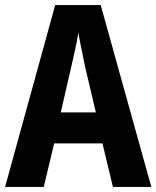

<svg xmlns="http://www.w3.org/2000/svg" viewBox="-20 -735 615 755"><path d="M424 0H575L376 -715H197L0 0H152L193 -171H383ZM314 -475 357 -293H219L261 -476C270 -515 283 -571 288 -607C294 -570 306 -518 314 -475Z"/></svg>

Font: Noto Sans Devanagari Condensed
Style: Bold
Weight: 700
Width: 3
Designer: Jelle Bosma - Monotype Design Team
Foundry: Monotype Imaging Inc.
Version: Version 2.004